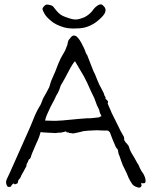

<svg xmlns="http://www.w3.org/2000/svg" viewBox="-20 -852 701 884"><path d="M223.6 -823.2 239.3 -803.7Q248 -793 255.9 -787.1Q263.7 -781.2 272.5 -777.3Q281.2 -773.4 302.7 -766.6Q324.2 -759.8 340.8 -763.7Q357.4 -767.6 368.2 -772.5Q378.9 -777.3 390.6 -787.1Q402.3 -796.9 407.2 -804.7Q412.1 -812.5 419.9 -819.3Q427.7 -826.2 433.6 -829.1Q439.5 -832 444.3 -832Q449.2 -832 454.1 -827.1Q459 -822.3 461.9 -818.4Q464.8 -814.5 465.8 -808.6Q466.8 -802.7 463.9 -794.9Q460.9 -787.1 454.1 -779.3Q447.3 -771.5 437.5 -762.7Q427.7 -753.9 418 -747.1Q408.2 -740.2 395.5 -734.4Q382.8 -728.5 371.1 -725.6Q359.4 -722.7 346.7 -721.7Q334 -720.7 319.3 -720.7Q304.7 -720.7 290 -722.7Q275.4 -724.6 255.9 -732.4Q236.3 -740.2 226.6 -747.1Q216.8 -753.9 206.1 -763.7Q195.3 -773.4 190.4 -780.3Q185.5 -787.1 179.7 -798.8Q173.8 -810.5 176.8 -815.4Q179.7 -820.3 184.6 -825.2Q190.4 -831.1 195.3 -831.1Q212.9 -830.1 223.6 -823.2ZM23.4 -52.7 119.1 -267.6Q123 -277.3 140.6 -320.3Q149.4 -341.8 168 -372.1Q172.9 -385.7 178.7 -399.4Q179.7 -401.4 195.3 -428.7Q198.2 -434.6 201.2 -440.4Q208 -451.2 209 -458Q213.9 -477.5 220.7 -491.2Q229.5 -509.8 234.4 -522.5Q240.2 -539.1 248 -557.6Q253.9 -571.3 259.8 -584Q263.7 -591.8 268.6 -599.6Q273.4 -607.4 280.3 -620.1L288.1 -640.6Q291 -643.6 291 -651.4Q294.9 -665 294.9 -666Q296.9 -668 306.6 -680.7Q313.5 -688.5 320.3 -688.5Q328.1 -687.5 332 -684.6Q339.8 -677.7 340.8 -675.8L341.8 -673.8L342.8 -672.9L347.7 -666Q354.5 -654.3 356.4 -651.4Q359.4 -643.6 364.3 -635.7Q370.1 -624 375 -609.4Q377 -602.5 380.9 -599.6Q380.9 -599.6 410.2 -524.4Q416 -515.6 427.7 -484.4Q436.5 -461.9 447.3 -443.4Q460 -419.9 460 -416Q460 -414.1 460.9 -414.1V-412.1Q460.9 -411.1 461.9 -410.2Q468.8 -402.3 464.8 -399.4L470.7 -392.6Q472.7 -390.6 472.7 -390.6Q480.5 -384.8 475.6 -376Q475.6 -375 479.5 -366.2Q483.4 -358.4 487.3 -348.6Q491.2 -338.9 495.1 -330.1Q500 -321.3 501 -318.4Q506.8 -306.6 523.4 -273.4Q534.2 -249 546.9 -228.5Q551.8 -221.7 551.8 -213.9Q551.8 -207 551.8 -207Q551.8 -205.1 552.7 -205.1Q553.7 -205.1 554.7 -203.1Q557.6 -196.3 559.6 -195.3Q559.6 -195.3 564.5 -190.4Q567.4 -186.5 570.3 -182.6Q574.2 -178.7 573.2 -176.8Q573.2 -175.8 574.2 -175.8Q574.2 -174.8 574.2 -172.9L575.2 -171.9Q575.2 -169.9 576.2 -169.9V-167Q583 -150.4 590.8 -138.7Q598.6 -127 605.5 -113.3Q613.3 -97.7 616.2 -95.7Q617.2 -94.7 625 -76.2Q627 -71.3 631.3 -64.5Q635.7 -57.6 640.6 -50.8Q644.5 -43.9 647.5 -35.2Q650.4 -26.4 650.4 -17.6Q649.4 -9.8 645.5 -8.8Q640.6 -7.8 635.7 -7.8Q634.8 -7.8 634.8 -8.8Q633.8 -9.8 631.8 -9.8H629.9L630.9 -4.9V-2Q631.8 0 631.8 2Q631.8 5.9 626 10.7Q624 11.7 622.1 11.7Q620.1 11.7 618.2 11.7Q595.7 6.8 587.9 -5.9Q577.1 -21.5 571.3 -35.2Q564.5 -53.7 554.7 -72.3Q544.9 -89.8 538.1 -110.4Q531.2 -132.8 530.3 -133.8Q524.4 -144.5 523.4 -158.2Q522.5 -164.1 519.5 -167Q517.6 -168.9 517.6 -168.9L515.6 -171.9Q514.6 -172.9 513.7 -173.8Q512.7 -175.8 508.8 -185.5Q504.9 -195.3 500 -206.1Q495.1 -217.8 491.2 -228.5Q486.3 -242.2 486.3 -242.2Q486.3 -242.2 480.5 -248Q477.5 -251 473.6 -251H457Q418 -252.9 417 -252Q398.4 -251 380.9 -250Q377 -250 372.1 -249Q366.2 -248 363.3 -248L348.6 -244.1Q318.4 -237.3 316.4 -237.3Q314.5 -237.3 312.5 -238.3Q309.6 -238.3 304.7 -239.3Q301.8 -239.3 299.8 -239.3Q297.9 -240.2 296.9 -241.2Q294.9 -243.2 291 -242.2Q285.2 -242.2 285.2 -246.1Q284.2 -248 272.5 -244.1Q266.6 -243.2 258.8 -241.2Q255.9 -241.2 252 -241.2Q245.1 -241.2 242.2 -240.2Q240.2 -239.3 237.3 -239.3L200.2 -241.2Q197.3 -241.2 183.6 -242.2Q173.8 -242.2 167 -244.1Q160.2 -217.8 148.4 -194.3Q140.6 -177.7 127.9 -146.5Q126 -141.6 126 -140.6Q124 -138.7 124 -135.7Q123 -130.9 122.1 -128.9Q121.1 -126 119.1 -123Q118.2 -122.1 118.2 -121.1L113.3 -118.2Q113.3 -117.2 112.3 -117.2Q112.3 -117.2 112.3 -116.2Q111.3 -114.3 110.4 -112.3Q109.4 -110.4 108.4 -106.4Q107.4 -104.5 105.5 -101.6Q104.5 -98.6 102.5 -95.7Q101.6 -93.8 101.6 -87.9L100.6 -85Q94.7 -75.2 89.8 -65.4Q87.9 -60.5 85 -56.6Q80.1 -46.9 79.1 -45.9Q77.1 -43 76.2 -39.1Q73.2 -32.2 72.3 -31.2Q65.4 -25.4 63.5 -19.5Q63.5 -18.6 63.5 -16.6Q63.5 -14.6 62.5 -13.7Q61.5 -12.7 62.5 -11.7Q62.5 -10.7 61.5 -9.8V-8.8Q57.6 -6.8 55.7 -5.9Q54.7 -3.9 49.8 -3.9H45.9Q44.9 -3.9 44.9 -6.8H41Q39.1 -6.8 39.1 -4.9Q38.1 -4.9 38.1 -3.9L34.2 0Q33.2 1 32.2 2.9Q32.2 6.8 28.3 7.8Q24.4 8.8 21.5 8.8Q13.7 8.8 10.7 0Q7.8 -8.8 7.8 -12.7Q7.8 -20.5 12.7 -30.3Q16.6 -39.1 23.4 -52.7ZM187.5 -296.9H188.5Q207 -295.9 220.7 -295.9Q230.5 -295.9 240.2 -295.9Q266.6 -296.9 293 -299.8Q320.3 -302.7 344.7 -304.7Q388.7 -308.6 396.5 -307.6Q399.4 -307.6 407.2 -308.6Q415 -309.6 424.8 -310.5Q429.7 -311.5 434.6 -311.5Q438.5 -312.5 440.4 -314.5Q443.4 -315.4 443.4 -316.4L446.3 -315.4Q446.3 -321.3 444.3 -324.2Q440.4 -330.1 439.5 -334Q437.5 -345.7 433.6 -352.5Q429.7 -359.4 426.8 -366.2Q420.9 -382.8 414.1 -400.4Q406.2 -416 399.4 -430.7Q379.9 -475.6 367.2 -499Q345.7 -534.2 325.2 -570.3Q314.5 -559.6 294.4 -521Q274.4 -482.4 264.6 -466.8Q259.8 -460 257.8 -453.1Q254.9 -445.3 252.9 -438.5Q250 -431.6 246.1 -423.8Q242.2 -417 236.3 -407.2V-405.3Q236.3 -403.3 234.4 -402.3Q234.4 -402.3 229.5 -391.6Q226.6 -384.8 221.7 -377Q216.8 -369.1 212.9 -360.4Q204.1 -340.8 196.3 -324.2Q189.5 -307.6 187.5 -296.9Z"/></svg>

Font: ToneOZ-YinPZ-Tsuipita-TC
Style: Regular
Weight: 400
Designer: ÂÆ£ÂøóÂáåJeffrey Xuan(jeffreyx@gmail.com, ToneOZ.com) ÈòøÂù§(cjkFonts)
Foundry: ToneOZ
Version: Version 0.24071